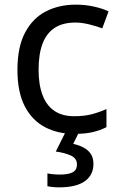

<svg xmlns="http://www.w3.org/2000/svg" viewBox="-20 -566 520 826"><path d="M300 10Q229 10 173.5 -19Q118 -48 86.5 -109Q55 -170 55 -265Q55 -364 88 -426Q121 -488 177.5 -517Q234 -546 306 -546Q347 -546 385 -537.5Q423 -529 447 -517L420 -444Q396 -453 364 -461Q332 -469 304 -469Q250 -469 215 -446Q180 -423 163 -378Q146 -333 146 -266Q146 -202 163 -157Q180 -112 214 -89Q248 -66 299 -66Q343 -66 376.5 -75Q410 -84 438 -97V-19Q411 -5 378.5 2.5Q346 10 300 10ZM382 139Q382 187 345 213.5Q308 240 234 240Q219 240 205.5 238.5Q192 237 184 235V180Q193 182 208 183.5Q223 185 237 185Q273 185 292 175.5Q311 166 311 141Q311 115 284.5 103Q258 91 220 86L263 0H321L295 53Q319 58 339 68.5Q359 79 370.5 96Q382 113 382 139Z"/></svg>

Font: Noto Sans Malayalam
Style: Regular
Weight: 400
Designer: Jelle Bosma - Monotype Design Team
Foundry: Monotype Imaging Inc.
Version: Version 2.103